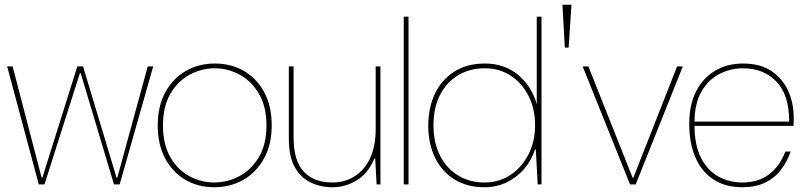

<svg xmlns="http://www.w3.org/2000/svg" viewBox="-20 -775 3381 807"><path d="M143 0 10 -496H33L155 -28H158L305 -496H329L470 -28H473L601 -496H624L483 0H459L319 -468H316L167 0Z M880 12Q813 12 759.5 -19Q706 -50 674.5 -108.5Q643 -167 643 -248Q643 -329 675 -387.5Q707 -446 761.5 -477Q816 -508 883 -508Q951 -508 1005 -477Q1059 -446 1090.5 -387.5Q1122 -329 1122 -248Q1122 -167 1089.5 -108.5Q1057 -50 1002.5 -19Q948 12 880 12ZM880 -8Q936 -8 986 -34.5Q1036 -61 1068 -114.5Q1100 -168 1100 -248Q1100 -327 1068.5 -380.5Q1037 -434 987.5 -461Q938 -488 883 -488Q827 -488 777 -461Q727 -434 696 -380.5Q665 -327 665 -248Q665 -168 696 -114.5Q727 -61 776 -34.5Q825 -8 880 -8Z M1377 12Q1327 12 1285 -8.5Q1243 -29 1218.5 -73.5Q1194 -118 1194 -191V-496H1214V-196Q1214 -100 1256.5 -54Q1299 -8 1377 -8Q1429 -8 1470.5 -34Q1512 -60 1535.5 -110Q1559 -160 1559 -232V-496H1579V0H1563L1557 -109H1554Q1527 -46 1479.5 -17Q1432 12 1377 12Z M1677 0V-705H1697V0Z M2016 12Q1942 12 1889 -21.5Q1836 -55 1808 -113.5Q1780 -172 1780 -247Q1780 -322 1808 -381Q1836 -440 1889.5 -474Q1943 -508 2018 -508Q2100 -508 2157.5 -460.5Q2215 -413 2236 -337V-705H2256V0H2240L2232 -147H2229Q2214 -101 2183 -65Q2152 -29 2109.5 -8.5Q2067 12 2016 12ZM2016 -8Q2078 -8 2126 -40Q2174 -72 2201.5 -126.5Q2229 -181 2229 -248Q2229 -318 2201.5 -372Q2174 -426 2126.5 -457Q2079 -488 2018 -488Q1955 -488 1906 -459Q1857 -430 1829.5 -376Q1802 -322 1802 -248Q1802 -175 1829.5 -121Q1857 -67 1905.5 -37.5Q1954 -8 2016 -8Z M2354 -575 2344 -755H2382L2370 -575Z M2628 0 2429 -496H2453L2639 -28H2642L2826 -496H2850L2652 0Z M3100 12Q3029 12 2979 -20.5Q2929 -53 2903 -113Q2877 -173 2877 -254Q2877 -335 2906 -391.5Q2935 -448 2986 -478Q3037 -508 3103 -508Q3176 -508 3223 -476Q3270 -444 3293 -392.5Q3316 -341 3316 -282Q3316 -272 3316 -264.5Q3316 -257 3315 -246H2888V-264H3297Q3297 -377 3243 -432.5Q3189 -488 3103 -488Q3051 -488 3004.5 -464.5Q2958 -441 2928.5 -390.5Q2899 -340 2899 -259V-250Q2899 -165 2926.5 -111.5Q2954 -58 2999.5 -33Q3045 -8 3100 -8Q3168 -8 3213 -42.5Q3258 -77 3281 -138H3303Q3288 -94 3261.5 -60Q3235 -26 3195 -7Q3155 12 3100 12Z"/></svg>

Font: DM Sans 36pt Thin
Style: Regular
Weight: 250
Designer: Colophon Foundry, Jonny Pinhorn
Foundry: Colophon Foundry
Version: Version 4.004;gftools[0.9.30]